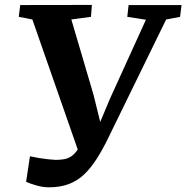

<svg xmlns="http://www.w3.org/2000/svg" viewBox="-20 -764 774 798"><path d="M183 14.5Q159 14.5 131.5 6.8Q104 -1 88.5 -8.5L104.5 -114.5Q122.5 -110.5 142.2 -107.2Q162 -104 180 -102Q198 -100 211 -99.5Q228.5 -99.5 244.8 -102Q261 -104.5 275.8 -114Q290.5 -123.5 304 -144.2Q317.5 -165 330 -201.5L313.5 -113L114.5 -683L58 -694L64 -743L362 -743.5L358 -694L276.5 -683L369 -369L411.5 -196.5L372 -198.5L436.5 -352.5L586.5 -682L509 -694L514.5 -743H734.5L728.5 -694L670.5 -683L434 -199Q408.5 -145.5 383.2 -105.8Q358 -66 329.5 -39Q301 -12 265.5 1.2Q230 14.5 183 14.5Z"/></svg>

Font: Merriweather 20pt
Style: Bold Italic
Weight: 700
Italic angle: -7.8°
Version: Version 2.101